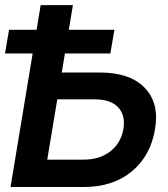

<svg xmlns="http://www.w3.org/2000/svg" viewBox="-24 -748 674 768"><path d="M223.1 -458H375Q495.6 -458 554.7 -397Q613.8 -335.9 596.2 -231.9Q578.6 -125 503.4 -62.5Q428.2 0 311.5 0H18.1L138.7 -727.5H267.6ZM205.1 -350.6 165 -109.4H310.5Q374.5 -109.4 417.2 -142.6Q460 -175.8 469.7 -232.4Q478.5 -287.1 448.5 -318.8Q418.5 -350.6 355 -350.6ZM-3.9 -534.2 12.2 -628.9H433.6L417.5 -534.2Z"/></svg>

Font: Inter Display SemiBold
Style: Italic
Weight: 600
Italic angle: -9.39999°
Designer: Rasmus Andersson
Foundry: rsms
Version: Version 4.000;git-a52131595